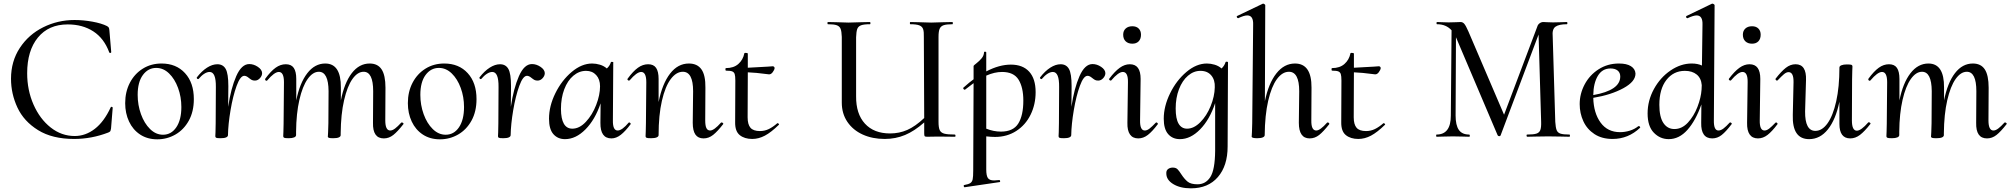

<svg xmlns="http://www.w3.org/2000/svg" viewBox="-20 -745 10953 1046"><path d="M40 -316Q40 -411 88 -484Q136 -557 215.5 -596.5Q295 -636 386 -636Q434 -636 483.5 -627Q533 -618 563 -603Q571 -598 573 -594Q575 -590 576 -579L586 -461Q586 -457 581 -456.5Q576 -456 575 -460Q547 -536 488.5 -574Q430 -612 349 -612Q245 -612 186.5 -540.5Q128 -469 128 -346Q128 -254 162.5 -175.5Q197 -97 256 -50.5Q315 -4 387 -4Q446 -4 496.5 -43Q547 -82 583 -160Q584 -164 589 -163Q594 -162 594 -158L585 -46Q583 -34 581 -30.5Q579 -27 570 -23Q479 12 384 12Q265 12 187.5 -36Q110 -84 75 -159Q40 -234 40 -316Z M662 -183Q662 -245 687.5 -294Q713 -343 758 -371Q803 -399 860 -399Q940 -399 988 -346.5Q1036 -294 1036 -205Q1036 -137 1008.5 -87.5Q981 -38 935.5 -12Q890 14 837 14Q783 14 743.5 -12Q704 -38 683 -83Q662 -128 662 -183ZM968 -162Q968 -217 950 -266Q932 -315 901 -345Q870 -375 831 -375Q787 -375 758.5 -336.5Q730 -298 730 -228Q730 -173 748 -123Q766 -73 797.5 -42Q829 -11 868 -11Q913 -11 940.5 -51.5Q968 -92 968 -162Z M1408 -347Q1408 -332 1396 -319Q1384 -306 1369 -306Q1358 -306 1351.5 -309.5Q1345 -313 1335 -321Q1322 -332 1311 -332Q1289 -332 1269 -277Q1249 -222 1236 -145Q1223 -68 1222 -9Q1222 -1 1212 3.5Q1202 8 1182 8Q1162 8 1157.5 5.5Q1153 3 1153 -3Q1153 -15 1154 -24L1155 -74L1156 -271Q1157 -353 1122 -353Q1108 -353 1092.5 -343Q1077 -333 1062 -315Q1061 -314 1059 -314Q1056 -314 1053.5 -317Q1051 -320 1052 -323Q1079 -358 1108 -376.5Q1137 -395 1164 -395Q1195 -395 1209.5 -369.5Q1224 -344 1224 -276L1223 -163Q1238 -264 1267 -330Q1296 -396 1338 -396Q1362 -396 1384.5 -381Q1407 -366 1408 -347Z M2169 -78Q2173 -78 2176.5 -74.5Q2180 -71 2178 -69Q2146 -28 2122.5 -9.5Q2099 9 2071 9Q2010 9 2012 -76L2013 -248Q2013 -354 1961 -354Q1928 -354 1900 -314.5Q1872 -275 1854.5 -199Q1837 -123 1836 -19V-9Q1836 -1 1826 3.5Q1816 8 1796 8Q1780 8 1774 6.5Q1768 5 1766 1Q1766 -2 1767.5 -26Q1769 -50 1769 -74L1770 -249Q1769 -354 1717 -354Q1684 -354 1656 -314.5Q1628 -275 1611 -201Q1594 -127 1593 -28V-9Q1593 -1 1582.5 3.5Q1572 8 1553 8Q1533 8 1528 5.5Q1523 3 1523 -3Q1523 -11 1524 -28Q1525 -45 1525 -71L1527 -297Q1527 -353 1499 -353Q1475 -353 1436 -307Q1434 -305 1432 -305Q1428 -305 1425.5 -308.5Q1423 -312 1425 -316Q1455 -357 1481.5 -376Q1508 -395 1537 -395Q1567 -395 1580.5 -375Q1594 -355 1594 -315V-198Q1613 -293 1654 -346Q1695 -399 1752 -399Q1838 -399 1837 -268V-198Q1856 -294 1896.5 -346.5Q1937 -399 1994 -399Q2038 -399 2059 -367Q2080 -335 2080 -267L2079 -89Q2079 -34 2106 -34Q2118 -34 2132.5 -45Q2147 -56 2166 -77Q2167 -78 2169 -78Z M2202 -183Q2202 -245 2227.5 -294Q2253 -343 2298 -371Q2343 -399 2400 -399Q2480 -399 2528 -346.5Q2576 -294 2576 -205Q2576 -137 2548.5 -87.5Q2521 -38 2475.5 -12Q2430 14 2377 14Q2323 14 2283.5 -12Q2244 -38 2223 -83Q2202 -128 2202 -183ZM2508 -162Q2508 -217 2490 -266Q2472 -315 2441 -345Q2410 -375 2371 -375Q2327 -375 2298.5 -336.5Q2270 -298 2270 -228Q2270 -173 2288 -123Q2306 -73 2337.5 -42Q2369 -11 2408 -11Q2453 -11 2480.5 -51.5Q2508 -92 2508 -162Z M2948 -347Q2948 -332 2936 -319Q2924 -306 2909 -306Q2898 -306 2891.5 -309.5Q2885 -313 2875 -321Q2862 -332 2851 -332Q2829 -332 2809 -277Q2789 -222 2776 -145Q2763 -68 2762 -9Q2762 -1 2752 3.5Q2742 8 2722 8Q2702 8 2697.5 5.5Q2693 3 2693 -3Q2693 -15 2694 -24L2695 -74L2696 -271Q2697 -353 2662 -353Q2648 -353 2632.5 -343Q2617 -333 2602 -315Q2601 -314 2599 -314Q2596 -314 2593.5 -317Q2591 -320 2592 -323Q2619 -358 2648 -376.5Q2677 -395 2704 -395Q2735 -395 2749.5 -369.5Q2764 -344 2764 -276L2763 -163Q2778 -264 2807 -330Q2836 -396 2878 -396Q2902 -396 2924.5 -381Q2947 -366 2948 -347Z M3408 -78Q3411 -78 3414 -74.5Q3417 -71 3416 -69Q3387 -30 3362 -10.5Q3337 9 3311 9Q3250 9 3251 -76L3252 -182Q3222 -93 3169.5 -40Q3117 13 3058 13Q3019 13 2995 -14Q2971 -41 2971 -98Q2971 -167 3005.5 -237Q3040 -307 3094.5 -353Q3149 -399 3206 -399Q3227 -399 3248.5 -392.5Q3270 -386 3286 -372Q3302 -386 3308 -406Q3308 -408 3313 -408Q3323 -408 3321 -405L3319 -89Q3318 -34 3345 -34Q3369 -34 3405 -77Q3406 -78 3408 -78ZM3173 -359Q3135 -359 3103.5 -332.5Q3072 -306 3054 -258.5Q3036 -211 3036 -151Q3037 -44 3098 -44Q3137 -44 3172 -81.5Q3207 -119 3228 -173.5Q3249 -228 3249 -275Q3249 -313 3228 -336Q3207 -359 3173 -359Z M3911 -78Q3915 -78 3918.5 -74.5Q3922 -71 3920 -69Q3889 -29 3865 -10Q3841 9 3813 9Q3783 9 3768.5 -12Q3754 -33 3754 -76L3756 -248Q3756 -354 3700 -354Q3664 -354 3634 -314Q3604 -274 3586 -196Q3568 -118 3568 -9Q3568 -1 3557.5 3.5Q3547 8 3527 8Q3507 8 3502 5.5Q3497 3 3497 -3Q3497 -10 3498 -28Q3499 -46 3499 -74L3501 -297Q3501 -353 3473 -353Q3449 -353 3410 -307Q3409 -306 3406 -306Q3402 -306 3399.5 -309.5Q3397 -313 3399 -316Q3429 -357 3455.5 -376Q3482 -395 3511 -395Q3541 -395 3554.5 -375Q3568 -355 3568 -315V-189Q3588 -289 3630.5 -344Q3673 -399 3733 -399Q3779 -399 3801.5 -367Q3824 -335 3823 -267L3822 -89Q3822 -60 3828.5 -47Q3835 -34 3849 -34Q3870 -34 3908 -77Q3909 -78 3911 -78Z M4216 -74Q4219 -74 4222.5 -70.5Q4226 -67 4223 -65Q4181 -24 4147 -6Q4113 12 4078 12Q4036 12 4010 -9Q3984 -30 3985 -80L3986 -306Q3986 -331 3982.5 -341.5Q3979 -352 3969 -356Q3959 -360 3936 -360Q3932 -360 3932 -367Q3932 -374 3935 -374Q3977 -374 4002.5 -396.5Q4028 -419 4035 -454Q4035 -457 4042 -457Q4046 -457 4050 -456Q4054 -455 4054 -453V-376Q4078 -377 4163 -382Q4183 -384 4190 -384Q4194 -384 4197 -381Q4200 -378 4200 -374Q4199 -364 4189.5 -351.5Q4180 -339 4169 -340Q4093 -350 4054 -351L4053 -106Q4053 -67 4068.5 -49Q4084 -31 4120 -31Q4146 -31 4168.5 -42Q4191 -53 4215 -74Z M5182 0 5092 -1 5031 0Q5020 0 5017.5 -3Q5015 -6 5015 -19V-78Q4962 -31 4910.5 -9.5Q4859 12 4800 12Q4733 12 4680 -12Q4627 -36 4596.5 -81Q4566 -126 4566 -186V-544Q4565 -574 4559.5 -588Q4554 -602 4538.5 -607.5Q4523 -613 4490 -613Q4488 -613 4488 -619Q4488 -625 4490 -625L4536 -624Q4576 -622 4603 -622Q4629 -622 4673 -624L4719 -625Q4722 -625 4722 -619Q4722 -613 4720 -613Q4686 -613 4670.5 -607Q4655 -601 4650 -586.5Q4645 -572 4644 -542V-221Q4643 -125 4692 -71.5Q4741 -18 4829 -18Q4879 -18 4922.5 -37Q4966 -56 5015 -102L5013 -542Q5014 -572 5009 -586.5Q5004 -601 4988 -607Q4972 -613 4939 -613Q4937 -613 4937 -619Q4937 -625 4939 -625L4985 -624Q5027 -622 5053 -622Q5077 -622 5121 -624L5168 -625Q5171 -625 5171 -619Q5171 -613 5169 -613Q5136 -613 5120.5 -607.5Q5105 -602 5099 -588Q5093 -574 5093 -544V-81Q5093 -50 5099.5 -36Q5106 -22 5124 -17Q5142 -12 5182 -12Q5185 -12 5185.5 -6Q5186 0 5182 0Z M5353 -2V178Q5353 212 5362 225Q5371 238 5396 238Q5403 238 5423 236Q5427 235 5428.5 240.5Q5430 246 5426 247L5236 275Q5232 276 5230.5 270Q5229 264 5233 263Q5256 259 5266 252.5Q5276 246 5279 232Q5282 218 5282 185L5284 -292Q5254 -270 5238 -257L5236 -256Q5232 -256 5229 -260.5Q5226 -265 5228 -267Q5264 -299 5284 -313V-386Q5284 -388 5300 -400.5Q5316 -413 5328 -427.5Q5340 -442 5341 -460Q5341 -464 5347 -463.5Q5353 -463 5353 -459V-356Q5424 -393 5487 -393Q5552 -393 5587 -354.5Q5622 -316 5622 -243Q5622 -176 5594.5 -120Q5567 -64 5516.5 -31.5Q5466 1 5401 1Q5380 1 5353 -2ZM5353 -333V-44Q5393 -28 5433 -28Q5500 -28 5527.5 -72Q5555 -116 5555 -197Q5555 -269 5529 -311Q5503 -353 5439 -353Q5398 -353 5353 -333Z M6002 -347Q6002 -332 5990 -319Q5978 -306 5963 -306Q5952 -306 5945.5 -309.5Q5939 -313 5929 -321Q5916 -332 5905 -332Q5883 -332 5863 -277Q5843 -222 5830 -145Q5817 -68 5816 -9Q5816 -1 5806 3.5Q5796 8 5776 8Q5756 8 5751.5 5.5Q5747 3 5747 -3Q5747 -15 5748 -24L5749 -74L5750 -271Q5751 -353 5716 -353Q5702 -353 5686.5 -343Q5671 -333 5656 -315Q5655 -314 5653 -314Q5650 -314 5647.5 -317Q5645 -320 5646 -323Q5673 -358 5702 -376.5Q5731 -395 5758 -395Q5789 -395 5803.5 -369.5Q5818 -344 5818 -276L5817 -163Q5832 -264 5861 -330Q5890 -396 5932 -396Q5956 -396 5978.5 -381Q6001 -366 6002 -347Z M6122 -76 6125 -297Q6126 -353 6097 -353Q6073 -353 6034 -307Q6033 -306 6031 -306Q6027 -306 6024 -309.5Q6021 -313 6023 -316Q6053 -356 6080 -375.5Q6107 -395 6135 -395Q6165 -395 6179.5 -375Q6194 -355 6194 -315L6191 -89Q6190 -34 6217 -34Q6229 -34 6242.5 -44.5Q6256 -55 6277 -77Q6278 -78 6280 -78Q6283 -78 6286 -74.5Q6289 -71 6288 -69Q6258 -29 6233.5 -10Q6209 9 6181 9Q6151 9 6136 -12.5Q6121 -34 6122 -76ZM6099 -556Q6099 -577 6112.5 -589.5Q6126 -602 6149 -602Q6171 -602 6183.5 -589.5Q6196 -577 6196 -556Q6196 -533 6183.5 -520Q6171 -507 6149 -507Q6126 -507 6112.5 -520Q6099 -533 6099 -556Z M6663 -409Q6670 -409 6670 -405L6668 53Q6668 158 6615 219.5Q6562 281 6468 281Q6410 281 6372 258Q6334 235 6334 200Q6333 184 6343.5 176Q6354 168 6369 168Q6386 168 6395 177Q6404 186 6416 205Q6433 231 6450.5 245Q6468 259 6504 259Q6548 259 6573.5 220Q6599 181 6600 77V-183Q6570 -93 6518 -40Q6466 13 6408 13Q6368 13 6344 -14.5Q6320 -42 6320 -98Q6320 -166 6354.5 -236.5Q6389 -307 6443.5 -353Q6498 -399 6555 -399Q6576 -399 6597.5 -392.5Q6619 -386 6635 -372Q6651 -387 6657 -407Q6658 -409 6663 -409ZM6520 -359Q6483 -359 6452 -332.5Q6421 -306 6403 -259Q6385 -212 6385 -154Q6385 -98 6401 -71Q6417 -44 6447 -44Q6484 -44 6519 -79Q6554 -114 6575.5 -167Q6597 -220 6598 -269Q6600 -309 6579 -334Q6558 -359 6520 -359Z M7214 -78Q7217 -78 7220 -74.5Q7223 -71 7222 -69Q7190 -28 7166.5 -9.5Q7143 9 7115 9Q7056 9 7056 -76L7058 -248Q7058 -354 7002 -354Q6966 -354 6936.5 -314Q6907 -274 6889 -196Q6871 -118 6870 -9Q6870 -1 6859.5 3.5Q6849 8 6829 8Q6803 8 6799 1Q6799 -2 6800.5 -25Q6802 -48 6802 -74L6807 -610Q6809 -661 6775 -661Q6757 -661 6726 -646H6725Q6721 -646 6718.5 -651Q6716 -656 6720 -658L6860 -725H6862Q6865 -725 6869 -722Q6873 -719 6873 -717L6871 -194Q6891 -291 6933.5 -345Q6976 -399 7035 -399Q7126 -399 7125 -267L7124 -89Q7123 -34 7151 -34Q7172 -34 7210 -77Q7211 -78 7214 -78Z M7518 -74Q7521 -74 7524.5 -70.5Q7528 -67 7525 -65Q7483 -24 7449 -6Q7415 12 7380 12Q7338 12 7312 -9Q7286 -30 7287 -80L7288 -306Q7288 -331 7284.5 -341.5Q7281 -352 7271 -356Q7261 -360 7238 -360Q7234 -360 7234 -367Q7234 -374 7237 -374Q7279 -374 7304.5 -396.5Q7330 -419 7337 -454Q7337 -457 7344 -457Q7348 -457 7352 -456Q7356 -455 7356 -453V-376Q7380 -377 7465 -382Q7485 -384 7492 -384Q7496 -384 7499 -381Q7502 -378 7502 -374Q7501 -364 7491.5 -351.5Q7482 -339 7471 -340Q7395 -350 7356 -351L7355 -106Q7355 -67 7370.5 -49Q7386 -31 7422 -31Q7448 -31 7470.5 -42Q7493 -53 7517 -74Z M8530 0Q8501 0 8484 -1L8414 -2L8347 -1Q8330 0 8300 0Q8297 0 8296.5 -6Q8296 -12 8300 -12Q8334 -12 8350 -17Q8366 -22 8371.5 -36.5Q8377 -51 8376 -81L8362 -557L8155 -7Q8153 -3 8148 -3Q8142 -3 8139 -8L7912 -542V-543L7910 -116Q7910 -63 7927.5 -37.5Q7945 -12 7984 -12Q7987 -12 7987.5 -6Q7988 0 7984 0Q7961 0 7948 -1L7895 -2L7846 -1Q7833 0 7807 0Q7804 0 7804 -6Q7804 -12 7806 -12Q7884 -12 7884 -115L7888 -580Q7858 -613 7809 -613Q7806 -613 7806 -619Q7806 -625 7809 -625Q7827 -625 7837 -624L7872 -623Q7896 -623 7912 -624Q7928 -625 7937 -625Q7949 -625 7957.5 -615Q7966 -605 7980 -573L8174 -120L8355 -600Q8358 -611 8367.5 -618Q8377 -625 8388 -625Q8395 -625 8409 -624Q8423 -623 8441 -623L8486 -624Q8497 -625 8516 -625Q8519 -625 8519 -619Q8519 -613 8516 -613Q8473 -613 8454 -599.5Q8435 -586 8439 -546L8453 -81Q8455 -50 8460.5 -36Q8466 -22 8481.5 -17Q8497 -12 8530 -12Q8533 -12 8533 -6Q8533 0 8530 0Z M8908 -58Q8911 -58 8914 -55Q8917 -52 8915 -49Q8851 12 8765 12Q8707 12 8666.5 -14.5Q8626 -41 8606 -84.5Q8586 -128 8586 -178Q8586 -234 8613 -285Q8640 -336 8689 -367.5Q8738 -399 8800 -399Q8842 -399 8865 -384.5Q8888 -370 8890 -345Q8891 -301 8824 -264.5Q8757 -228 8660 -212Q8662 -129 8700 -77Q8738 -25 8806 -25Q8832 -25 8858.5 -33Q8885 -41 8906 -58ZM8660 -227Q8807 -253 8807 -328Q8807 -349 8793 -360.5Q8779 -372 8754 -372Q8709 -372 8685 -332Q8661 -292 8660 -227Z M9406 -78Q9410 -78 9413 -74.5Q9416 -71 9414 -69Q9383 -28 9359.5 -9.5Q9336 9 9308 9Q9277 9 9262 -12.5Q9247 -34 9248 -76L9249 -176Q9218 -88 9173 -37.5Q9128 13 9071 13Q9024 13 8990 -22Q8956 -57 8956 -127Q8956 -197 8990.5 -260Q9025 -323 9081 -361Q9137 -399 9196 -399Q9229 -399 9252 -388L9255 -610Q9257 -661 9223 -661Q9206 -661 9174 -646H9172Q9168 -646 9166 -651Q9164 -656 9168 -658L9307 -725H9309Q9313 -725 9317 -722Q9321 -719 9321 -717L9317 -89Q9316 -34 9342 -34Q9355 -34 9369.5 -45Q9384 -56 9403 -77Q9404 -78 9406 -78ZM9250 -257 9251 -281Q9248 -319 9223.5 -339Q9199 -359 9159 -359Q9097 -359 9058.5 -309.5Q9020 -260 9020 -174Q9020 -108 9042 -75Q9064 -42 9102 -42Q9143 -42 9175.5 -77Q9208 -112 9227.5 -162.5Q9247 -213 9250 -257Z M9498 -76 9501 -297Q9502 -353 9473 -353Q9449 -353 9410 -307Q9409 -306 9407 -306Q9403 -306 9400 -309.5Q9397 -313 9399 -316Q9429 -356 9456 -375.5Q9483 -395 9511 -395Q9541 -395 9555.5 -375Q9570 -355 9570 -315L9567 -89Q9566 -34 9593 -34Q9605 -34 9618.5 -44.5Q9632 -55 9653 -77Q9654 -78 9656 -78Q9659 -78 9662 -74.5Q9665 -71 9664 -69Q9634 -29 9609.5 -10Q9585 9 9557 9Q9527 9 9512 -12.5Q9497 -34 9498 -76ZM9475 -556Q9475 -577 9488.5 -589.5Q9502 -602 9525 -602Q9547 -602 9559.5 -589.5Q9572 -577 9572 -556Q9572 -533 9559.5 -520Q9547 -507 9525 -507Q9502 -507 9488.5 -520Q9475 -533 9475 -556Z M10161 -79Q10165 -79 10168.5 -75.5Q10172 -72 10170 -70Q10138 -29 10113 -10Q10088 9 10060 9Q10001 9 10001 -70V-191Q9981 -94 9938.5 -40.5Q9896 13 9836 13Q9743 13 9747 -119L9751 -297Q9752 -352 9724 -352Q9712 -352 9699 -341Q9686 -330 9665 -308Q9663 -306 9661 -306Q9657 -306 9654.5 -309.5Q9652 -313 9653 -316Q9684 -356 9709 -375.5Q9734 -395 9762 -395Q9822 -395 9819 -309L9814 -138Q9813 -32 9870 -32Q9907 -32 9936.5 -73.5Q9966 -115 9983.5 -193Q10001 -271 10001 -377Q10001 -385 10012 -389.5Q10023 -394 10042 -394Q10063 -394 10067.5 -391.5Q10072 -389 10072 -383Q10072 -376 10071 -358Q10070 -340 10070 -312L10069 -89Q10069 -33 10096 -33Q10119 -33 10158 -78Q10159 -79 10161 -79Z M10903 -78Q10907 -78 10910.5 -74.5Q10914 -71 10912 -69Q10880 -28 10856.5 -9.5Q10833 9 10805 9Q10744 9 10746 -76L10747 -248Q10747 -354 10695 -354Q10662 -354 10634 -314.5Q10606 -275 10588.5 -199Q10571 -123 10570 -19V-9Q10570 -1 10560 3.5Q10550 8 10530 8Q10514 8 10508 6.5Q10502 5 10500 1Q10500 -2 10501.5 -26Q10503 -50 10503 -74L10504 -249Q10503 -354 10451 -354Q10418 -354 10390 -314.5Q10362 -275 10345 -201Q10328 -127 10327 -28V-9Q10327 -1 10316.5 3.5Q10306 8 10287 8Q10267 8 10262 5.5Q10257 3 10257 -3Q10257 -11 10258 -28Q10259 -45 10259 -71L10261 -297Q10261 -353 10233 -353Q10209 -353 10170 -307Q10168 -305 10166 -305Q10162 -305 10159.5 -308.5Q10157 -312 10159 -316Q10189 -357 10215.5 -376Q10242 -395 10271 -395Q10301 -395 10314.5 -375Q10328 -355 10328 -315V-198Q10347 -293 10388 -346Q10429 -399 10486 -399Q10572 -399 10571 -268V-198Q10590 -294 10630.5 -346.5Q10671 -399 10728 -399Q10772 -399 10793 -367Q10814 -335 10814 -267L10813 -89Q10813 -34 10840 -34Q10852 -34 10866.5 -45Q10881 -56 10900 -77Q10901 -78 10903 -78Z"/></svg>

Font: Cormorant Upright Medium
Style: Regular
Weight: 500
Designer: Christian Thalmann (Catharsis Fonts)
Foundry: Catharsis Fonts
Version: Version 3.302